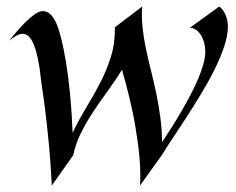

<svg xmlns="http://www.w3.org/2000/svg" viewBox="-20 -536 726 590"><path d="M477.1 -59.1 410.2 34.2Q411.1 26.4 411.1 18.6Q411.1 10.7 411.1 2.9Q411.1 -20.5 409.2 -45.7Q407.2 -70.8 403.8 -95.5Q400.4 -120.1 396.5 -143.8Q392.6 -167.5 388.2 -188.5Q377.9 -237.8 365.2 -285.2Q364.3 -289.1 362.3 -294.4Q360.8 -299.3 359.1 -305.9Q357.4 -312.5 355 -321.8Q334.5 -288.6 311.3 -256.8Q288.1 -225.1 266.8 -193.1Q245.6 -161.1 229 -127.9Q212.4 -94.7 205.1 -59.1L139.2 34.2Q136.2 -28.8 130.9 -85.7Q125.5 -142.6 120.1 -187Q113.8 -238.8 106.9 -283.2Q102.5 -326.7 96.4 -355.2Q90.3 -383.8 83 -400.9Q75.7 -418 67.4 -425Q59.1 -432.1 49.8 -432.1Q40 -432.1 29.3 -425.8Q18.6 -419.4 7.8 -411.1Q15.6 -420.4 28.6 -435.8Q41.5 -451.2 56.2 -465.8Q70.8 -480.5 85.4 -491.2Q100.1 -502 111.8 -502Q122.6 -502 132.8 -493.9Q143.1 -485.8 151.9 -466.8Q159.2 -451.7 167.2 -420.9Q175.3 -390.1 182.6 -346.2Q189.9 -302.2 195.3 -246.8Q200.7 -191.4 203.1 -127.9Q222.7 -168.9 245.6 -206.5Q268.6 -244.1 288.3 -282.5Q308.1 -320.8 321 -362.3Q334 -403.8 333 -452.1L417 -516.1Q414.6 -483.9 418 -451.9Q421.4 -419.9 428.2 -387.2Q435.1 -354.5 443.6 -320.8Q452.1 -287.1 459.7 -251.5Q467.3 -215.8 472.4 -177.7Q477.5 -139.6 478 -99.1Q491.7 -120.1 507.1 -144Q522.5 -168 537.1 -193.4Q551.8 -218.8 565.2 -244.1Q578.6 -269.5 588.6 -293.2Q598.6 -316.9 604.7 -338.1Q610.8 -359.4 610.8 -376Q610.8 -394 606.2 -408.4Q601.6 -422.9 594.5 -432.4Q587.4 -441.9 578.9 -446.5Q570.3 -451.2 563 -450.2L653.8 -516.1Q667.5 -504.9 673.8 -488.8Q680.2 -472.7 680.2 -454.1Q680.2 -426.8 668.9 -393.1Q657.7 -359.4 639.6 -323Q621.6 -286.6 599.1 -249.5Q576.7 -212.4 554.2 -177.5Q531.7 -142.6 511.2 -112.1Q490.7 -81.5 477.1 -59.1Z"/></svg>

Font: Quintessential
Style: Regular
Weight: 400
Designer: Astigmatic (AOETI)
Foundry: Astigmatic (AOETI)
Version: Version 1.000